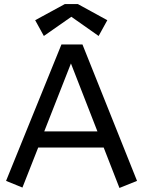

<svg xmlns="http://www.w3.org/2000/svg" viewBox="-20 -920 708 950"><path d="M10 -25 284 -700H388L658 -25L571 10L493 -190H169L91 8ZM199 -270H462L331 -606ZM197 -742 154 -820 301 -900H365L511 -820L468 -742L333 -837Z"/></svg>

Font: ABeeZee
Style: Regular
Weight: 400
Designer: Anja Meiners
Foundry: Anja Meiners
Version: Version 1.001